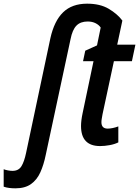

<svg xmlns="http://www.w3.org/2000/svg" viewBox="-143 -785 757 1045"><path d="M-59 240Q-76 240 -92.5 238Q-109 236 -123 231V136Q-113 140 -99.5 142.5Q-86 145 -75 145Q-42 145 -26.5 120Q-11 95 -1 47L131 -576Q152 -671 200.5 -718Q249 -765 331 -765Q402 -765 449 -737Q496 -709 523 -673L495 -542H594L575 -452H477L415 -163Q413 -151 411 -140Q409 -129 409 -120Q409 -85 443 -85Q455 -85 470 -88Q485 -91 501 -97V-10Q481 0 453.5 5Q426 10 402 10Q298 10 298 -99Q298 -129 307 -171L366 -452H309L321 -509L385 -538L405 -635Q396 -649 377.5 -658.5Q359 -668 334 -668Q295 -668 273 -645.5Q251 -623 241 -572L106 58Q95 112 76.5 153Q58 194 25.5 217Q-7 240 -59 240Z"/></svg>

Font: Noto Sans Condensed SemiBold
Style: Italic
Weight: 600
Width: 3
Italic angle: -12°
Designer: Monotype Design Team
Foundry: Monotype Imaging Inc.
Version: Version 2.013; ttfautohint (v1.8.4.7-5d5b)